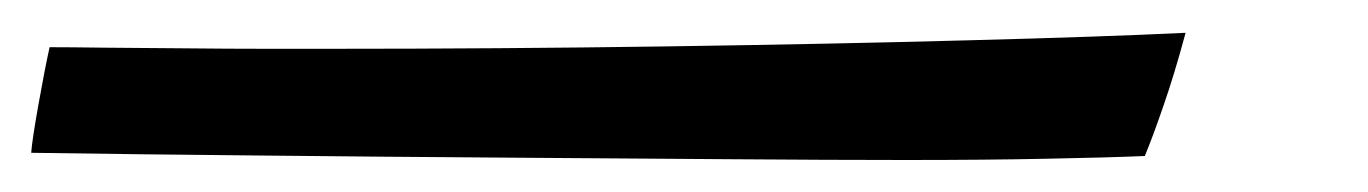

<svg xmlns="http://www.w3.org/2000/svg" viewBox="-60 -36 855 120"><path d="M144.5 -5.5Q253 -5.5 356.5 -7Q460 -8.5 544.8 -10.8Q629.5 -13 681 -15.5Q674 10.5 667.2 30Q660.5 49.5 655.5 61.5Q632 62.5 594.5 63.2Q557 64 506 64Q459.5 64 394.2 63.5Q329 63 253.8 62.5Q178.5 62 102.5 61.2Q26.5 60.5 -40.5 59.5Q-40 52 -36 29.5Q-32 7 -29 -6.5Q-17.5 -6.5 5.5 -6.2Q28.5 -6 55.5 -5.8Q82.5 -5.5 106.8 -5.5Q131 -5.5 144.5 -5.5Z"/></svg>

Font: Grandstander Light
Style: Italic
Weight: 300
Italic angle: -15°
Designer: Tyler Finck
Foundry: Etcetera Type Co
Version: Version 1.200; ttfautohint (v1.8.3)